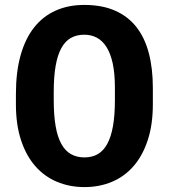

<svg xmlns="http://www.w3.org/2000/svg" viewBox="-20 -741 678 771"><path d="M593.8 -322.3Q593.8 -240.2 573.2 -178Q552.7 -115.7 516.4 -74Q480 -32.2 429.7 -11Q379.4 10.3 319.3 10.3Q259.3 10.3 208.7 -11Q158.2 -32.2 121.6 -74Q85 -115.7 64.5 -178Q43.9 -240.2 43.9 -322.3V-363.3Q43.9 -451.2 62.5 -518.1Q81.1 -585 116.5 -630.1Q151.9 -675.3 202.9 -698.2Q253.9 -721.2 318.4 -721.2Q390.1 -721.2 442.1 -698.2Q494.1 -675.3 527.8 -632.3Q561.5 -589.4 577.6 -527.6Q593.8 -465.8 593.8 -388.2ZM441.4 -389.2Q441.4 -444.8 432.9 -485.1Q424.3 -525.4 408.2 -551.3Q392.1 -577.1 369.4 -589.4Q346.7 -601.6 318.4 -601.6Q287.1 -601.6 264.2 -588.4Q241.2 -575.2 226.1 -547.4Q210.9 -519.5 203.4 -476.3Q195.8 -433.1 195.8 -372.6V-338.9Q195.8 -277.8 203.4 -234.4Q210.9 -190.9 226.3 -163.1Q241.7 -135.3 264.9 -122.1Q288.1 -108.9 319.3 -108.9Q349.6 -108.9 372.3 -121.8Q395 -134.8 410.4 -162.6Q425.8 -190.4 433.6 -234.1Q441.4 -277.8 441.4 -338.9Z"/></svg>

Font: Ufes Sans ExtraBold
Style: Regular
Weight: 800
Designer: Ricardo Esteves & Filipe Motta
Foundry: ProDesignUfes - Ricardo Esteves, Filipe Motta (This is a derivative work, based on Roboto family, by Christian Robertson
Version: Version 2.0